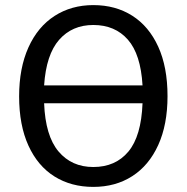

<svg xmlns="http://www.w3.org/2000/svg" viewBox="-20 -721 732 753"><path d="M637 -344Q637 -232 600.5 -152Q564 -72 498.5 -30Q433 12 346 12Q259 12 193.5 -29Q128 -70 91.5 -150Q55 -230 55 -343Q55 -454 91.5 -535Q128 -616 194 -658.5Q260 -701 346 -701Q433 -701 498.5 -659.5Q564 -618 600.5 -538Q637 -458 637 -344ZM153 -386H539Q532 -508 481.5 -565.5Q431 -623 346 -623Q263 -623 212 -565Q161 -507 153 -386ZM539 -316H153Q158 -188 209.5 -127Q261 -66 346 -66Q433 -66 483.5 -126.5Q534 -187 539 -316Z"/></svg>

Font: Fira Sans
Style: Regular
Weight: 400
Designer: bBox Type GmbH & Carrois Corporate GbR & Edenspiekermann AG
Foundry: bBox Type GmbH & Carrois Corporate GbR & Edenspiekermann AG
Version: Version 4.301